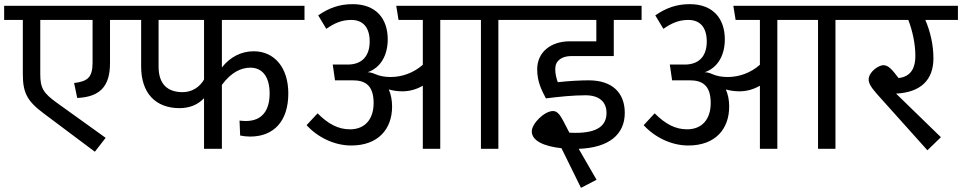

<svg xmlns="http://www.w3.org/2000/svg" viewBox="-40 -717 4635 925"><path d="M70 -621V-360C70 -270 91 -230 170 -171L417 14L469 -53L235 -221C168 -269 154 -293 154 -360V-621H406V-415C406 -342 380 -325 317 -317L332 -245C437 -250 490 -296 490 -413V-621H585V-689H-20V-621Z M545 -621H640V-396C640 -269 709 -196 825 -196C874 -196 914 -213 943 -244V0H1029V-308C1073 -368 1121 -391 1166 -391C1227 -391 1259 -343 1259 -267C1259 -185 1223 -134 1144 -134C1135 -134 1125 -135 1114 -136L1117 -64C1133 -61 1149 -59 1165 -59C1278 -59 1349 -132 1349 -267C1349 -389 1284 -470 1182 -470C1122 -470 1068 -442 1029 -392V-621H1427V-689H545ZM943 -621V-334C923 -298 885 -273 840 -273C764 -273 724 -315 724 -396V-621Z M1437 -114C1489 -57 1569 -16 1652 -16C1782 -16 1849 -95 1849 -204C1849 -236 1843 -263 1833 -286C1855 -280 1877 -277 1898 -277C1935 -277 1967 -287 1997 -304V0H2081V-621H2277V0H2361V-621H2481V-689H1869L1880 -621H1997V-405C1953 -366 1897 -346 1842 -346C1815 -346 1789 -350 1765 -361C1754 -366 1742 -369 1731 -369C1796 -391 1828 -454 1828 -527C1828 -628 1771 -697 1659 -697C1594 -697 1544 -678 1493 -643L1532 -578C1569 -604 1605 -621 1652 -621C1707 -621 1741 -587 1741 -517C1741 -449 1706 -406 1635 -406H1563L1574 -330H1659C1716 -330 1760 -309 1760 -221C1760 -142 1718 -94 1646 -94C1590 -94 1542 -119 1490 -171Z M2441 -621H2833V-518H2706C2611 -518 2548 -464 2548 -383C2548 -321 2571 -280 2590 -243C2652 -251 2722 -258 2781 -258C2847 -258 2882 -226 2882 -173C2882 -113 2840 -77 2734 -77C2724 -77 2714 -77 2703 -78C2669 -141 2656 -182 2624 -182C2583 -182 2522 -122 2522 -84C2522 -39 2580 -12 2665 -3L2759 188L2834 149L2748 0C2892 -5 2970 -68 2970 -173C2970 -269 2911 -330 2796 -330C2758 -330 2700 -327 2647 -321C2640 -342 2635 -361 2635 -385C2635 -424 2665 -447 2714 -447H2917V-621H3051V-689H2441Z M3061 -114C3113 -57 3193 -16 3276 -16C3406 -16 3473 -95 3473 -204C3473 -236 3467 -263 3457 -286C3479 -280 3501 -277 3522 -277C3559 -277 3591 -287 3621 -304V0H3705V-621H3901V0H3985V-621H4105V-689H3493L3504 -621H3621V-405C3577 -366 3521 -346 3466 -346C3439 -346 3413 -350 3389 -361C3378 -366 3366 -369 3355 -369C3420 -391 3452 -454 3452 -527C3452 -628 3395 -697 3283 -697C3218 -697 3168 -678 3117 -643L3156 -578C3193 -604 3229 -621 3276 -621C3331 -621 3365 -587 3365 -517C3365 -449 3330 -406 3259 -406H3187L3198 -330H3283C3340 -330 3384 -309 3384 -221C3384 -142 3342 -94 3270 -94C3214 -94 3166 -119 3114 -171Z M4065 -621H4336C4356 -569 4370 -506 4370 -447C4370 -396 4353 -348 4289 -341C4259 -380 4241 -403 4216 -403C4192 -403 4145 -370 4145 -334C4145 -319 4152 -301 4185 -264L4428 7L4493 -56L4277 -266C4395 -272 4457 -331 4457 -436C4457 -501 4442 -565 4418 -621H4575V-689H4065Z"/></svg>

Font: FiraGO Unicode
Style: Regular
Weight: 400
Designer: bBox Type
Foundry: bBox Type GmbH
Version: Version 1.001;PS 001.001;hotconv 1.0.88;makeotf.lib2.5.64775